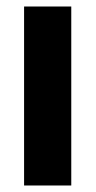

<svg xmlns="http://www.w3.org/2000/svg" viewBox="-20 -570 294 590"><path d="M199 0V-550H54V0Z"/></svg>

Font: Noto Sans Lao UI ExtCond ExtBd
Style: Regular
Weight: 800
Width: 2
Designer: Monotype Design Team
Foundry: Monotype Imaging Inc.
Version: Version 2.000